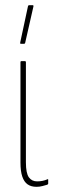

<svg xmlns="http://www.w3.org/2000/svg" viewBox="-20 -715 222 741"><path d="M121 6Q100 6 86.5 -3.5Q73 -13 66 -33.5Q59 -54 59 -88V-475Q59 -479 62 -479H76Q80 -479 80 -475V-89Q80 -46 91.5 -30.5Q103 -15 123 -15Q134 -15 144 -17Q154 -19 163 -23Q166 -25 166 -21V-6Q166 -4 162 -2Q155 0 144 3Q133 6 121 6ZM60 -546Q57 -546 58 -551L88 -691Q89 -695 92 -695H106Q110 -695 109 -690L77 -549Q76 -546 73 -546Z"/></svg>

Font: Sofia Sans Extra Condensed Thin
Style: Regular
Weight: 250
Version: Version 4.100